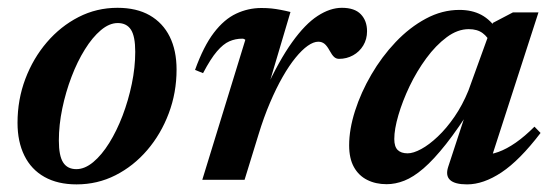

<svg xmlns="http://www.w3.org/2000/svg" viewBox="-20 -472 1451 504"><path d="M288.5 -451.5Q338.5 -451.5 373 -431.8Q407.5 -412 425.5 -375.8Q443.5 -339.5 443.5 -289.5Q443.5 -229 423 -174.5Q402.5 -120 366.5 -78Q330.5 -36 283.2 -12Q236 12 181 12Q131.5 12 96.8 -7.5Q62 -27 44 -63.5Q26 -100 26 -149.5Q26 -210.5 46.5 -264.8Q67 -319 103 -361Q139 -403 186.2 -427.2Q233.5 -451.5 288.5 -451.5ZM180.5 -28Q202.5 -28 224.8 -46.5Q247 -65 266.8 -96.8Q286.5 -128.5 301.8 -168.5Q317 -208.5 326 -251.8Q335 -295 335 -336Q335 -376.5 323.8 -394Q312.5 -411.5 289 -411.5Q267 -411.5 244.8 -392.8Q222.5 -374 202.8 -342.2Q183 -310.5 167.8 -270.5Q152.5 -230.5 143.5 -187.2Q134.5 -144 134.5 -103Q134.5 -63 145.8 -45.5Q157 -28 180.5 -28Z M624 -367.5Q622.5 -368.5 620.8 -369.5Q619 -370.5 616 -370.5Q598 -370.5 582 -363.5Q566 -356.5 549.5 -337.2Q533 -318 513 -280L492 -288.5Q514.5 -351 541.5 -386.2Q568.5 -421.5 600 -436.2Q631.5 -451 666 -451Q680.5 -451 692.5 -449.8Q704.5 -448.5 716.5 -446.2Q728.5 -444 742.5 -440.5L679 -226.5L675.5 -233Q712.5 -313.5 746.8 -361.2Q781 -409 813.8 -430.2Q846.5 -451.5 877.5 -451.5Q911 -451.5 927.2 -434.5Q943.5 -417.5 943.5 -390Q943.5 -369 933.5 -352.5Q923.5 -336 906.8 -326.8Q890 -317.5 870 -317.5Q862.5 -317.5 857 -322.5Q851.5 -327.5 845 -339.5Q838.5 -351.5 831.8 -357Q825 -362.5 815.5 -362.5Q803 -362.5 787.8 -351.8Q772.5 -341 755.8 -320.5Q739 -300 722 -270.2Q705 -240.5 688.8 -202.5Q672.5 -164.5 658.5 -118.5L622 0H511Z M1156.5 -34 1210.5 -198.5 1223 -198Q1183 -134.5 1150.8 -93.8Q1118.5 -53 1091.8 -30Q1065 -7 1041.5 2.2Q1018 11.5 995 11.5Q966 11.5 943.8 0.2Q921.5 -11 909 -33.5Q896.5 -56 896.5 -90.5Q896.5 -132.5 912 -181Q927.5 -229.5 954.8 -276.2Q982 -323 1018.5 -361.5Q1055 -400 1097.8 -423Q1140.5 -446 1186 -446Q1219 -446 1243.5 -433Q1268 -420 1288 -390L1266.5 -359.5Q1261 -374.5 1247 -385Q1233 -395.5 1210.5 -395.5Q1181 -395.5 1152.5 -374.2Q1124 -353 1099 -319Q1074 -285 1055.2 -245.8Q1036.5 -206.5 1025.8 -169.8Q1015 -133 1015 -107Q1015 -87 1024 -78.2Q1033 -69.5 1050 -69.5Q1065 -69.5 1085.8 -80.8Q1106.5 -92 1129.2 -113.5Q1152 -135 1173 -165.5Q1194 -196 1209.5 -234L1274 -412L1326.5 -439.5H1393.5L1263.5 -37.5L1248 -66Q1267 -65.5 1288.5 -73.2Q1310 -81 1333.8 -97.5Q1357.5 -114 1383 -139.5L1399 -123Q1344 -51 1296.5 -19.5Q1249 12 1206 12Q1174 12 1161.5 0.5Q1149 -11 1156.5 -34Z"/></svg>

Font: Newsreader 24pt SemiBold
Style: Italic
Weight: 600
Italic angle: -17°
Designer: Hugues Gentile
Foundry: Production Type
Version: Version 1.003